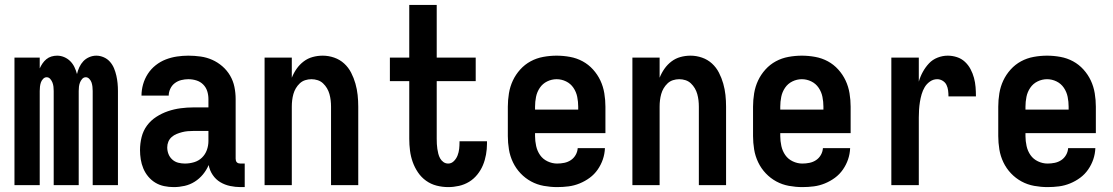

<svg xmlns="http://www.w3.org/2000/svg" viewBox="-20 -755 4540 783"><path d="M39 0V-520H142V-476Q147 -487 153.5 -496.5Q160 -506 169 -513.5Q178 -521 189.5 -524.5Q201 -528 213 -528Q228 -528 242 -522Q256 -516 266.5 -505.5Q277 -495 283.5 -481.5Q290 -468 294 -453Q297 -467 303.5 -481Q310 -495 320 -505.5Q330 -516 344 -522Q358 -528 373 -528Q388 -528 403 -521.5Q418 -515 428.5 -503Q439 -491 445 -476.5Q451 -462 454.5 -446.5Q458 -431 459.5 -415.5Q461 -400 461 -384V0H358V-384Q358 -393 357 -401.5Q356 -410 353.5 -418Q351 -426 344.5 -433Q338 -440 330 -440Q321 -440 315 -433Q309 -426 306 -418Q303 -410 302 -401.5Q301 -393 301 -384V0H199V-384Q199 -393 198 -401.5Q197 -410 194 -418Q191 -426 185 -433Q179 -440 170 -440Q162 -440 155.5 -433Q149 -426 146.5 -418Q144 -410 143 -401.5Q142 -393 142 -384V0Z M689 8H688Q669 8 649.5 4Q630 0 613.5 -10Q597 -20 584.5 -35Q572 -50 564.5 -68Q557 -86 554 -105Q551 -124 551 -143Q551 -170 557.5 -196Q564 -222 579.5 -243Q595 -264 617.5 -278.5Q640 -293 665 -301.5Q690 -310 716.5 -313.5Q743 -317 769 -317H830V-351Q830 -368 825 -383.5Q820 -399 808.5 -410.5Q797 -422 781 -427Q765 -432 748 -432Q734 -432 719.5 -428.5Q705 -425 693 -416Q681 -407 674.5 -393Q668 -379 668 -365H557Q557 -388 563.5 -411Q570 -434 583 -454Q596 -474 615 -489Q634 -504 656 -512.5Q678 -521 701.5 -524.5Q725 -528 748 -528Q773 -528 798 -524.5Q823 -521 845.5 -511Q868 -501 887 -484.5Q906 -468 918.5 -446.5Q931 -425 936 -400.5Q941 -376 941 -351V-108Q941 -104 942 -100Q943 -96 946 -93Q949 -90 953 -89Q957 -88 961 -88H978V8H961Q940 8 918.5 3.5Q897 -1 878.5 -12Q860 -23 847.5 -41.5Q835 -60 831 -82Q822 -61 807.5 -43.5Q793 -26 774 -14Q755 -2 733 3Q711 8 689 8ZM734 -88Q753 -88 771.5 -93.5Q790 -99 803.5 -112Q817 -125 823.5 -143Q830 -161 830 -180V-221H769Q757 -221 745.5 -220Q734 -219 722.5 -216Q711 -213 700 -208.5Q689 -204 680 -196Q671 -188 666.5 -177Q662 -166 662 -154Q662 -140 667 -127Q672 -114 682.5 -104.5Q693 -95 706.5 -91.5Q720 -88 734 -88Z M1059 0V-520H1170V-438Q1178 -458 1190 -475Q1202 -492 1218.5 -504.5Q1235 -517 1255 -522.5Q1275 -528 1296 -528Q1320 -528 1343 -520Q1366 -512 1383.5 -496Q1401 -480 1412 -458.5Q1423 -437 1429.5 -414Q1436 -391 1438.5 -367.5Q1441 -344 1441 -320V0H1330V-320Q1330 -333 1328.5 -346Q1327 -359 1323.5 -371.5Q1320 -384 1313.5 -395Q1307 -406 1297.5 -415Q1288 -424 1275.5 -428Q1263 -432 1250 -432Q1237 -432 1224.5 -428Q1212 -424 1202.5 -415Q1193 -406 1186.5 -395Q1180 -384 1176.5 -371.5Q1173 -359 1171.5 -346Q1170 -333 1170 -320V0Z M1808 8Q1784 8 1760.5 2Q1737 -4 1717.5 -18Q1698 -32 1684.5 -52Q1671 -72 1663 -94.5Q1655 -117 1652 -141Q1649 -165 1649 -189V-424H1570V-520H1649V-735H1761V-520H1920V-424H1761V-189Q1761 -178 1761.5 -168Q1762 -158 1763.5 -148Q1765 -138 1767.5 -128Q1770 -118 1775 -109Q1780 -100 1788.5 -94Q1797 -88 1808 -88Q1821 -88 1831 -98Q1841 -108 1846 -121Q1851 -134 1852.5 -147.5Q1854 -161 1854 -175V-179H1966V-169Q1966 -147 1962 -124.5Q1958 -102 1949.5 -81.5Q1941 -61 1926.5 -43Q1912 -25 1893 -13.5Q1874 -2 1852 3Q1830 8 1808 8Z M2252 8Q2225 8 2197.5 3Q2170 -2 2146 -15Q2122 -28 2103 -48Q2084 -68 2072 -93Q2060 -118 2055.5 -145.5Q2051 -173 2051 -200V-320Q2051 -347 2055.5 -374.5Q2060 -402 2071.5 -426.5Q2083 -451 2101.5 -471.5Q2120 -492 2144 -505Q2168 -518 2195.5 -523Q2223 -528 2250 -528Q2277 -528 2304.5 -523Q2332 -518 2356 -505Q2380 -492 2398.5 -471.5Q2417 -451 2428.5 -426.5Q2440 -402 2444.5 -374.5Q2449 -347 2449 -320V-212H2162V-200Q2162 -180 2166.5 -159.5Q2171 -139 2182.5 -122.5Q2194 -106 2213 -97Q2232 -88 2252 -88Q2267 -88 2281.5 -91Q2296 -94 2308 -102Q2320 -110 2327.5 -123Q2335 -136 2336 -151H2447Q2446 -127 2438.5 -105Q2431 -83 2417.5 -63.5Q2404 -44 2385 -30Q2366 -16 2344 -7Q2322 2 2299 5Q2276 8 2252 8ZM2162 -308H2338V-320Q2338 -340 2334 -360Q2330 -380 2318.5 -397Q2307 -414 2288.5 -423Q2270 -432 2250 -432Q2230 -432 2211.5 -423Q2193 -414 2181.5 -397Q2170 -380 2166 -360Q2162 -340 2162 -320Z M2559 0V-520H2670V-438Q2678 -458 2690 -475Q2702 -492 2718.5 -504.5Q2735 -517 2755 -522.5Q2775 -528 2796 -528Q2820 -528 2843 -520Q2866 -512 2883.5 -496Q2901 -480 2912 -458.5Q2923 -437 2929.5 -414Q2936 -391 2938.5 -367.5Q2941 -344 2941 -320V0H2830V-320Q2830 -333 2828.5 -346Q2827 -359 2823.5 -371.5Q2820 -384 2813.5 -395Q2807 -406 2797.5 -415Q2788 -424 2775.5 -428Q2763 -432 2750 -432Q2737 -432 2724.5 -428Q2712 -424 2702.5 -415Q2693 -406 2686.5 -395Q2680 -384 2676.5 -371.5Q2673 -359 2671.5 -346Q2670 -333 2670 -320V0Z M3252 8Q3225 8 3197.5 3Q3170 -2 3146 -15Q3122 -28 3103 -48Q3084 -68 3072 -93Q3060 -118 3055.5 -145.5Q3051 -173 3051 -200V-320Q3051 -347 3055.5 -374.5Q3060 -402 3071.5 -426.5Q3083 -451 3101.5 -471.5Q3120 -492 3144 -505Q3168 -518 3195.5 -523Q3223 -528 3250 -528Q3277 -528 3304.5 -523Q3332 -518 3356 -505Q3380 -492 3398.5 -471.5Q3417 -451 3428.5 -426.5Q3440 -402 3444.5 -374.5Q3449 -347 3449 -320V-212H3162V-200Q3162 -180 3166.5 -159.5Q3171 -139 3182.5 -122.5Q3194 -106 3213 -97Q3232 -88 3252 -88Q3267 -88 3281.5 -91Q3296 -94 3308 -102Q3320 -110 3327.5 -123Q3335 -136 3336 -151H3447Q3446 -127 3438.5 -105Q3431 -83 3417.5 -63.5Q3404 -44 3385 -30Q3366 -16 3344 -7Q3322 2 3299 5Q3276 8 3252 8ZM3162 -308H3338V-320Q3338 -340 3334 -360Q3330 -380 3318.5 -397Q3307 -414 3288.5 -423Q3270 -432 3250 -432Q3230 -432 3211.5 -423Q3193 -414 3181.5 -397Q3170 -380 3166 -360Q3162 -340 3162 -320Z M3615 0V-520H3727V-422Q3733 -443 3743.5 -462Q3754 -481 3768.5 -496.5Q3783 -512 3803.5 -520Q3824 -528 3845 -528Q3864 -528 3882.5 -522Q3901 -516 3915 -503Q3929 -490 3938 -473Q3947 -456 3952 -437.5Q3957 -419 3958.5 -400Q3960 -381 3960 -362H3848Q3848 -374 3846.5 -386Q3845 -398 3840 -408.5Q3835 -419 3824.5 -425.5Q3814 -432 3802 -432Q3786 -432 3772.5 -422.5Q3759 -413 3751 -399.5Q3743 -386 3738.5 -370.5Q3734 -355 3731.5 -339Q3729 -323 3728 -307.5Q3727 -292 3727 -276V0Z M4252 8Q4225 8 4197.5 3Q4170 -2 4146 -15Q4122 -28 4103 -48Q4084 -68 4072 -93Q4060 -118 4055.5 -145.5Q4051 -173 4051 -200V-320Q4051 -347 4055.5 -374.5Q4060 -402 4071.5 -426.5Q4083 -451 4101.5 -471.5Q4120 -492 4144 -505Q4168 -518 4195.5 -523Q4223 -528 4250 -528Q4277 -528 4304.5 -523Q4332 -518 4356 -505Q4380 -492 4398.5 -471.5Q4417 -451 4428.5 -426.5Q4440 -402 4444.5 -374.5Q4449 -347 4449 -320V-212H4162V-200Q4162 -180 4166.5 -159.5Q4171 -139 4182.5 -122.5Q4194 -106 4213 -97Q4232 -88 4252 -88Q4267 -88 4281.5 -91Q4296 -94 4308 -102Q4320 -110 4327.5 -123Q4335 -136 4336 -151H4447Q4446 -127 4438.5 -105Q4431 -83 4417.5 -63.5Q4404 -44 4385 -30Q4366 -16 4344 -7Q4322 2 4299 5Q4276 8 4252 8ZM4162 -308H4338V-320Q4338 -340 4334 -360Q4330 -380 4318.5 -397Q4307 -414 4288.5 -423Q4270 -432 4250 -432Q4230 -432 4211.5 -423Q4193 -414 4181.5 -397Q4170 -380 4166 -360Q4162 -340 4162 -320Z"/></svg>

Font: Iosevka SS18
Style: Bold
Weight: 700
Monospace: yes
Designer: Belleve Invis
Foundry: Belleve Invis
Version: Version 25.1.1; ttfautohint (v1.8.4)